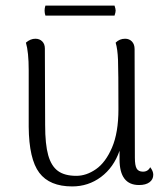

<svg xmlns="http://www.w3.org/2000/svg" viewBox="-20 -656 600 689"><path d="M530 -29Q530 -12 516.5 -2Q503 8 479 8Q409 8 409 -84V-115Q388 -55 342.5 -21Q297 13 239 13Q158 13 121 -36Q84 -85 83 -201V-404Q83 -469 73 -503Q89 -517 107 -517Q122 -517 131.5 -507.5Q141 -498 141 -482L142 -207Q142 -138 153 -99Q164 -60 188 -42.5Q212 -25 254 -25Q290 -25 324.5 -49Q359 -73 382 -126.5Q405 -180 405 -264Q405 -402 403.5 -441Q402 -480 395 -503Q409 -517 429 -517Q444 -517 453.5 -507Q463 -497 463 -480L464 -90Q464 -62 470.5 -51Q477 -40 493 -40Q511 -40 519 -56Q530 -42 530 -29ZM391 -636Q395 -624 395 -618Q395 -612 391 -600H143Q140 -609 140 -618Q140 -627 143 -636Z"/></svg>

Font: Arima Madurai Light
Style: Regular
Weight: 300
Designer: Joana Correia and Natanael Gama
Foundry: NDISCOVER
Version: Version 1.019